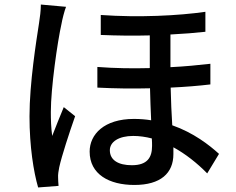

<svg xmlns="http://www.w3.org/2000/svg" viewBox="-20 -790 1040 846"><path d="M160 -770C160 -744 156 -713 152 -688C140 -610 110 -424 110 -277C110 -144 128 -33 148 36L238 29C237 17 236 2 236 -8C235 -19 238 -39 241 -53C252 -103 285 -204 311 -278L261 -318C246 -281 225 -231 210 -191C205 -227 204 -262 204 -297C204 -402 233 -605 251 -685C254 -703 264 -743 271 -760ZM650 -147C650 -97 630 -62 561 -62C502 -62 464 -84 464 -128C464 -165 503 -191 567 -191C594 -191 622 -187 649 -180C650 -167 650 -156 650 -147ZM907 -509C854 -503 794 -497 731 -494V-638C789 -641 841 -645 885 -650V-738C767 -721 592 -712 424 -724V-636C496 -633 570 -632 640 -634V-490C565 -488 487 -489 409 -495V-404C486 -400 565 -399 641 -401C642 -355 644 -305 646 -260C622 -264 597 -266 570 -266C439 -266 375 -198 375 -122C375 -22 461 25 572 25C688 25 744 -27 744 -111C744 -120 744 -130 744 -141C797 -112 848 -72 893 -26L945 -112C902 -151 833 -205 739 -238C736 -289 733 -346 732 -404C797 -407 857 -412 907 -418Z"/></svg>

Font: Noto Sans T Chinese Medium
Style: Regular
Weight: 500
Designer: Ryoko NISHIZUKA (kana & ideographs); Paul D. Hunt (Latin, Greek & Cyrillic); Wenlong ZHANG (bopomofo); Sandoll Communica
Foundry: Adobe Systems Incorporated
Version: Version 1.000;PS 1;hotconv 1.0.78;makeotf.lib2.5.61930